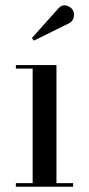

<svg xmlns="http://www.w3.org/2000/svg" viewBox="-20 -706 336 726"><path d="M242 -618.5 108.5 -552.5 100.5 -562 199.5 -673Q214 -689.5 231.2 -684.8Q248.5 -680 255.5 -667.5Q262.5 -655 258.5 -639.8Q254.5 -624.5 242 -618.5ZM40 -13.5H103.5V-446.5H40V-460H193.5V-13.5H256.5V0H40Z"/></svg>

Font: Bodoni Moda 16pt
Style: Regular
Weight: 400
Version: Version 2.3